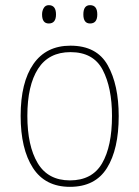

<svg xmlns="http://www.w3.org/2000/svg" viewBox="-20 -714 540 744"><path d="M357 -658Q357 -694 329 -694Q303 -694 303 -658Q303 -623 329 -623Q357 -623 357 -658ZM197 -658Q197 -694 169 -694Q156 -694 149.5 -683Q143 -672 143 -658Q143 -623 169 -623Q197 -623 197 -658ZM440 -264Q440 -385 397.5 -461Q355 -537 253 -537Q159 -537 109.5 -466Q60 -395 60 -265Q60 -137 107.5 -63.5Q155 10 251 10Q349 10 394.5 -63Q440 -136 440 -264ZM86 -265Q86 -383 127.5 -447.5Q169 -512 253 -512Q342 -512 378 -443Q414 -374 414 -265Q414 -147 375.5 -81Q337 -15 251 -15Q166 -15 126 -82Q86 -149 86 -265Z"/></svg>

Font: Noto Sans Mono UI Condensed Thin
Style: Regular
Weight: 250
Width: 3
Designer: Monotype Design team
Foundry: Monotype Imaging Inc.
Version: 1.000